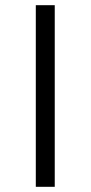

<svg xmlns="http://www.w3.org/2000/svg" viewBox="-20 -720 349 740"><path d="M118 0H191V-700H118Z"/></svg>

Font: Chess Sans
Style: Regular
Weight: 400
Designer: Wolf Bōese
Foundry: Wolf Bōese
Version: Version 7.223;Glyphs 3.3 (3306)